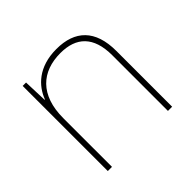

<svg xmlns="http://www.w3.org/2000/svg" viewBox="-135 -690 842 842"><g transform="rotate(-45 286.5 -269.0)"><path d="M309 -538C197 -538 140 -478 117 -417H115L111 -528H90V0H116V-302C116 -446 194 -513 309 -513C406 -513 463 -462 463 -345V0H489V-346C489 -477 423 -538 309 -538Z"/></g></svg>

Font: Noto Sans Malayalam Thin
Style: Regular
Weight: 100
Designer: Jelle Bosma - Monotype Design Team
Foundry: Monotype Imaging Inc.
Version: Version 2.104